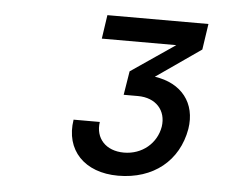

<svg xmlns="http://www.w3.org/2000/svg" viewBox="-40 -877 681 547"><g transform="rotate(5 300.0 -603.5)"><path d="M316 -377C417 -377 488 -435 504 -527C516 -602 473 -656 396 -667L524 -756L535 -830H246L236 -762H449L323 -676L312 -608H353C404 -608 435 -574 428 -527C420 -479 379 -444 327 -444C275 -444 244 -478 251 -525H176C162 -437 220 -377 316 -377Z"/></g></svg>

Font: JetBrains Mono Medium
Style: Italic
Weight: 436
Italic angle: -9°
Monospace: yes
Designer: Philipp Nurullin, Konstantin Bulenkov
Foundry: JetBrains
Version: Version 2.305